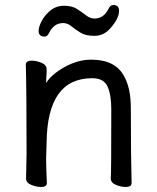

<svg xmlns="http://www.w3.org/2000/svg" viewBox="-20 -729 628 766"><path d="M482 17Q463 17 442.5 8.5Q422 0 422 -17Q424 -34 424 -293Q424 -351 409 -384Q394 -417 348 -417Q169 -417 166 -162L164 -97Q164 -59 167 1Q167 17 144 17Q125 17 104.5 8.5Q84 0 84 -17L86 -115Q86 -364 83 -471Q83 -487 107 -487Q125 -487 145.5 -478.5Q166 -470 166 -453V-439Q164 -411 164 -398Q186 -433 238.5 -462Q291 -491 344 -491Q440 -491 475 -425Q502 -378 502 -297Q502 -105 505 1Q505 17 482 17ZM158 -583Q134 -583 134 -606Q134 -621 146 -644.5Q158 -668 181 -687Q204 -706 236 -706Q268 -706 288.5 -692.5Q309 -679 324.5 -667Q340 -655 357 -655Q394 -655 413 -694Q420 -709 432 -709Q455 -709 455 -686Q455 -655 420 -616Q394 -586 357 -586Q321 -586 300.5 -599Q280 -612 264.5 -624.5Q249 -637 232 -637Q195 -637 176 -598Q169 -583 158 -583Z"/></svg>

Font: LXGW WenKai Lite Medium
Style: Regular
Weight: 500
Designer: LXGW / Fontworks Inc.
Foundry: LXGW / Fontworks Inc.
Version: Version 1.511; March 25, 2025